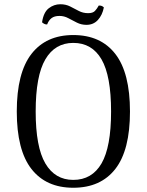

<svg xmlns="http://www.w3.org/2000/svg" viewBox="-20 -871 691 904"><path d="M325 13Q197 13 128 -75.5Q59 -164 59 -346Q59 -528 128 -617Q197 -706 325 -706Q454 -706 523 -617Q592 -528 592 -346Q592 -164 523 -75.5Q454 13 325 13ZM325 -24Q413 -24 458 -101.5Q503 -179 503 -346Q503 -514 458 -591.5Q413 -669 325 -669Q239 -669 193.5 -591.5Q148 -514 148 -346Q148 -179 193.5 -101.5Q239 -24 325 -24ZM469 -836Q462 -800 441 -777Q420 -754 387 -754Q363 -754 342 -764.5Q321 -775 301.5 -785.5Q282 -796 260 -796Q236 -796 222.5 -785.5Q209 -775 202 -756Q197 -755 190 -758Q183 -761 178 -766Q185 -813 209.5 -832Q234 -851 264 -851Q290 -851 310.5 -840.5Q331 -830 351 -819.5Q371 -809 395 -809Q417 -809 427 -819.5Q437 -830 445 -845Q454 -845 459 -843Q464 -841 469 -836Z"/></svg>

Font: Arima
Style: Regular
Weight: 400
Designer: Joana Correia and Natanael Gama
Foundry: NDISCOVER
Version: Version 1.101;gftools[0.9.23]